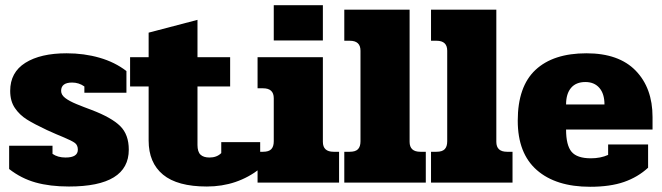

<svg xmlns="http://www.w3.org/2000/svg" viewBox="-20 -699 2533 735"><path d="M15 -52V-141H181V-110Q201 -96 231 -96Q278 -96 278 -126Q278 -143 267 -151.5Q256 -160 220 -175Q202 -182 160 -201Q111 -224 83 -241.5Q55 -259 37 -285.5Q19 -312 19 -351Q19 -422 77 -458.5Q135 -495 235 -495Q302 -495 361 -478Q420 -461 464 -427V-344H303V-368Q282 -383 256 -383Q214 -383 214 -351Q214 -336 229.5 -324Q245 -312 273 -300.5Q301 -289 331 -278Q407 -249 440 -216.5Q473 -184 473 -126Q473 15 244 15Q171 15 116 -0.5Q61 -16 15 -52Z M549 -161V-368H478V-480H549V-574L736 -623V-480H861V-368H736V-144Q736 -118 747.5 -107Q759 -96 782 -96Q810 -96 827 -113V-155H976V-54Q888 15 772 15Q659 15 604 -30.5Q549 -76 549 -161Z M1028 -679H1216V-544H1028ZM966 -118H987Q1009 -118 1018.5 -128Q1028 -138 1028 -158V-323Q1028 -361 987 -361H966V-480H1216V-156Q1216 -118 1257 -118H1278V0H966Z M1298 -118H1319Q1341 -118 1350.5 -128Q1360 -138 1360 -158V-505Q1360 -543 1319 -543H1298V-662H1548V-156Q1548 -118 1589 -118H1610V0H1298Z M1630 -118H1651Q1673 -118 1682.5 -128Q1692 -138 1692 -158V-505Q1692 -543 1651 -543H1630V-662H1880V-156Q1880 -118 1921 -118H1942V0H1630Z M1962 -237Q1962 -368 2030 -431.5Q2098 -495 2225 -495Q2349 -495 2413.5 -428.5Q2478 -362 2478 -251V-203H2147Q2147 -143 2168 -118Q2189 -93 2242 -93Q2279 -93 2308 -106V-146H2461V-57Q2422 -21 2369 -2.5Q2316 16 2239 16Q2108 16 2035 -48Q1962 -112 1962 -237ZM2294 -299Q2294 -340 2274.5 -362.5Q2255 -385 2221 -385Q2185 -385 2166 -362.5Q2147 -340 2147 -299Z"/></svg>

Font: Pridi
Style: Bold
Weight: 700
Designer: Katatrad Team
Foundry: CadsonDemak
Version: Version 1.001